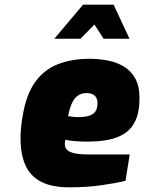

<svg xmlns="http://www.w3.org/2000/svg" viewBox="-20 -797 618 823"><path d="M278 6Q200 6 154 -19Q108 -44 88 -91Q68 -138 68 -203Q68 -229 70.5 -253Q73 -277 77 -299Q92 -391 130 -444.5Q168 -498 227.5 -521.5Q287 -545 364 -545Q402 -545 440 -538Q478 -531 509 -513Q540 -495 559 -462Q578 -429 578 -376Q578 -318 561 -281Q544 -244 513.5 -224.5Q483 -205 443 -197.5Q403 -190 357 -190Q327 -190 302 -192Q277 -194 260 -198Q259 -194 258.5 -188.5Q258 -183 258 -178Q258 -156 281.5 -145.5Q305 -135 357 -135H536L518 -22Q473 -11 411 -2.5Q349 6 278 6ZM311 -295Q348 -295 366.5 -302.5Q385 -310 391.5 -323.5Q398 -337 398 -355Q398 -375 386.5 -386.5Q375 -398 351 -398Q329 -398 313.5 -387Q298 -376 288 -354Q278 -332 272 -299Q282 -298 292 -296.5Q302 -295 311 -295ZM213 -631 336 -777H467L535 -631H424L385 -692L325 -631Z"/></svg>

Font: Exo Thin Black
Style: Italic
Weight: 900
Italic angle: -9°
Version: Version 2.000